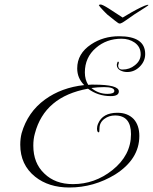

<svg xmlns="http://www.w3.org/2000/svg" viewBox="-20 -758 679 853"><path d="M427 -738Q435 -738 463.5 -720Q492 -702 525 -680Q541 -690 563 -702.5Q585 -715 604.5 -724.5Q624 -734 633 -736Q640 -738 639 -735Q639 -734 627 -726Q615 -718 600.5 -709Q586 -700 577 -694Q555 -679 539 -667.5Q523 -656 516 -654Q512 -653 508 -654Q504 -656 491 -666Q478 -676 456 -694Q450 -700 441 -709Q432 -718 425.5 -726Q419 -734 419 -735Q421 -738 427 -738ZM288 75Q196 75 136 27Q70 -26 70 -115Q70 -142 76 -166Q103 -260 180 -316Q253 -369 354 -380Q323 -411 323 -454Q323 -520 385 -561Q439 -597 509 -597Q625 -597 625 -518Q625 -486 601 -462Q577 -438 545 -438Q529 -438 515 -445Q499 -454 499 -469Q499 -475 501 -478Q501 -484 505 -484Q508 -484 508 -480Q508 -477 507 -475Q505 -469 505 -468Q505 -449 524 -449Q556 -449 579 -468Q605 -488 605 -517Q605 -550 578 -569Q553 -586 520 -586Q453 -586 406 -545Q357 -503 357 -436Q357 -404 372 -381Q379 -382 385 -382Q391 -382 397 -382Q508 -382 508 -352Q508 -331 472 -331Q415 -331 371 -364Q178 -329 135 -165Q128 -141 128 -111Q128 -33 177 13Q225 60 304 60Q401 60 479 -2Q562 -68 562 -162Q562 -245 491 -245Q464 -245 444 -230Q422 -214 422 -187Q422 -170 419 -170Q411 -170 411 -187Q411 -191 412 -196.5Q413 -202 416 -209Q436 -257 502 -257Q547 -257 574 -229Q599 -201 599 -154Q599 -51 492 17Q397 75 288 75ZM457 -341Q488 -341 488 -354Q488 -371 443 -371Q429 -371 414.5 -370Q400 -369 386 -367Q417 -341 457 -341Z"/></svg>

Font: Imperial Script
Style: Regular
Weight: 400
Designer: Robert E. Leuschke
Foundry: Robert E. Leuschke
Version: Version 1.010; ttfautohint (v1.8.3)